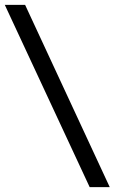

<svg xmlns="http://www.w3.org/2000/svg" viewBox="-34 -774 474 794"><path d="M336.9 0H419.9L69.8 -753.9H-14.2Z"/></svg>

Font: Tuffy
Style: Regular
Weight: 500
Designer: Thatcher Ulrich, Karoly Barta and Michael Everson
Version: Version 001.270